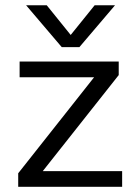

<svg xmlns="http://www.w3.org/2000/svg" viewBox="-20 -716 538 736"><path d="M216.8 -535.2 80.1 -695.8H159.2L251 -582L342.8 -695.8H420.9L284.2 -535.2ZM49.8 0V-51.8L340.8 -419.9H55.2V-480H435.1V-428.2L144 -60.1H448.2V0Z"/></svg>

Font: Prompt Light
Style: Regular
Weight: 300
Designer: Katatrad Team
Foundry: CadsonDemak
Version: Version 1.000;PS 001.000;hotconv 1.0.88;makeotf.lib2.5.64775